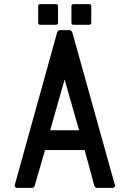

<svg xmlns="http://www.w3.org/2000/svg" viewBox="-20 -924 628 930"><path d="M448 -14Q445 -14 441.5 -17.5Q438 -21 437 -24L390 -197H198L148 -24Q147 -22 143.5 -18Q140 -14 137 -14H61Q57 -14 53.5 -18Q50 -22 51 -26L257 -768Q258 -771 261.5 -774.5Q265 -778 268 -778H319Q322 -778 325.5 -774Q329 -770 330 -768L537 -26Q538 -22 534.5 -18Q531 -14 527 -14ZM363 -293 293 -539 223 -293ZM326 -814V-894Q326 -904 336 -904H412Q422 -904 422 -894V-814Q422 -804 412 -804H336Q326 -804 326 -814ZM165 -814V-894Q165 -904 175 -904H251Q261 -904 261 -894V-814Q261 -804 251 -804H175Q165 -804 165 -814Z"/></svg>

Font: Kanalisirung
Style: Regular
Weight: 500
Designer: Peter Wiegel
Foundry: Peter Wiegel
Version: 1.000